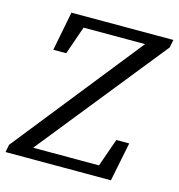

<svg xmlns="http://www.w3.org/2000/svg" viewBox="-118 -759 790 848"><g transform="rotate(15 277.0 -335.0)"><path d="M-17 0H465L501 -178H442L387 -21L426 -50H260H90L92 -62L76 -25L564 -634L571 -670H105L70 -491H129L184 -649L147 -620H311H461L458 -605L475 -645L-10 -35L-17 0Z"/></g></svg>

Font: Source Serif 4 Variable
Style: Italic
Weight: 400
Italic angle: -12°
Designer: Frank Grießhammer
Foundry: Adobe Systems Incorporated
Version: Version 4.004;hotconv 1.0.116;makeotfexe 2.5.65601